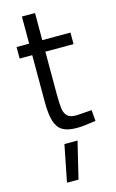

<svg xmlns="http://www.w3.org/2000/svg" viewBox="-140 -707 631 1046"><g transform="rotate(-15 175.5 -184.0)"><path d="M27 0ZM98 -172V-435H27V-500H98V-653H172V-500H331V-435H172V-196Q172 -140 176 -112.5Q180 -85 195.5 -70.5Q211 -56 244 -56L333 -62L338 0Q267 11 231 11Q180 11 151.5 -5.5Q123 -22 110.5 -61.5Q98 -101 98 -172ZM142 78H216L166 285H101Z"/></g></svg>

Font: Cairo
Style: Regular
Weight: 400
Designer: Mohamed Gaber, the designers of Titillium
Foundry: Kief Type Foundry
Version: Version 2.009; ttfautohint (v1.5.33-1714) -l 8 -r 50 -G 200 